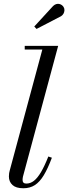

<svg xmlns="http://www.w3.org/2000/svg" viewBox="-20 -995 364 1025"><path d="M104.5 10Q65.5 10 46.5 -7.5Q27.5 -25 27.5 -53Q27.5 -63 28.8 -70.8Q30 -78.5 32 -85L206 -730.5H112V-750H290.5L102.5 -52Q101.5 -47.5 101 -42.8Q100.5 -38 100.5 -34.5Q100.5 -15 120.5 -15Q142.5 -15 161.5 -30Q180.5 -45 199.2 -76.8Q218 -108.5 238 -159.5L257 -153Q235.5 -95.5 213.8 -59.5Q192 -23.5 166 -6.8Q140 10 104.5 10ZM175 -840.5 163 -853.5 263.5 -963Q271.5 -970.5 279.8 -973Q288 -975.5 295.8 -974Q303.5 -972.5 309.8 -968Q316 -963.5 319.5 -957.5Q324.5 -949.5 324 -939.8Q323.5 -930 318.8 -921.8Q314 -913.5 306 -908.5Z"/></svg>

Font: Bodoni Moda SC
Style: Italic
Weight: 400
Italic angle: -13°
Designer: Owen Earl
Foundry: indestructible type
Version: Version 2.005